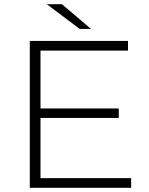

<svg xmlns="http://www.w3.org/2000/svg" viewBox="-20 -895 709 915"><path d="M122 -700V0H605V-46H173V-333H546V-378H173V-654H590V-700ZM203 -875 360 -757H414L275 -875Z"/></svg>

Font: Montserrat Light
Style: Regular
Weight: 300
Designer: Julieta Ulanovsky
Foundry: Julieta Ulanovsky
Version: Version 7.200